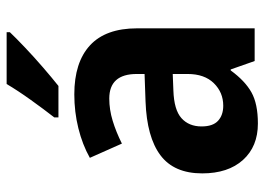

<svg xmlns="http://www.w3.org/2000/svg" viewBox="-132 -674 816 593"><g transform="rotate(-90 276.5 -378.0)"><path d="M281 -557Q380 -557 432.5 -508.5Q485 -460 485 -363V0H384L358 -74H355Q323 -30 287.5 -10Q252 10 191 10Q120 10 78.5 -36Q37 -82 37 -162Q37 -249 93 -291Q149 -333 259 -337L344 -340V-364Q344 -449 268 -449Q234 -449 199.5 -438.5Q165 -428 129 -410L85 -509Q126 -532 176.5 -544.5Q227 -557 281 -557ZM293 -251Q233 -249 207.5 -226Q182 -203 182 -164Q182 -129 199.5 -113Q217 -97 246 -97Q287 -97 315.5 -126Q344 -155 344 -207V-253ZM473 -756Q456 -738 426 -709.5Q396 -681 363.5 -653Q331 -625 307 -606H210V-619Q235 -651 264 -691.5Q293 -732 313 -766H473Z"/></g></svg>

Font: Noto Sans Devanagari UI SemiCondensed
Style: Bold
Weight: 700
Width: 4
Designer: Jelle Bosma - Monotype Design Team
Foundry: Monotype Imaging Inc.
Version: Version 2.004; ttfautohint (v1.8.4.7-5d5b)